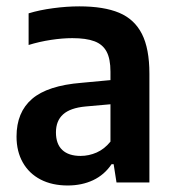

<svg xmlns="http://www.w3.org/2000/svg" viewBox="-20 -574 546 604"><path d="M450 -342V0H346.5L337.5 -57.5H331Q308.5 -24 273 -7.2Q237.5 9.5 193 9.5Q144 9.5 107.8 -9.2Q71.5 -28 51.8 -62.8Q32 -97.5 32 -144.5Q32 -221 81 -263Q130 -305 236.5 -313.5L327.5 -322V-348.5Q327.5 -389 315.2 -411.8Q303 -434.5 277 -444.2Q251 -454 207.5 -454Q176.5 -454 140.2 -448.5Q104 -443 70 -432.5V-532Q104 -542.5 147 -548.2Q190 -554 229.5 -554Q306.5 -554 354.8 -533.8Q403 -513.5 426.5 -467.2Q450 -421 450 -342ZM327.5 -128.5V-246L249 -239Q201 -234.5 178.5 -214.2Q156 -194 156 -157.5Q156 -121 176 -102.2Q196 -83.5 233.5 -83.5Q259.5 -83.5 284 -94.2Q308.5 -105 327.5 -128.5Z"/></svg>

Font: Encode Sans Semi Condensed SmBd
Style: Regular
Weight: 600
Width: 4
Designer: Multiple Designers
Foundry: Impallari Type
Version: Version 2.000